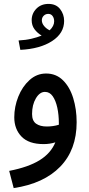

<svg xmlns="http://www.w3.org/2000/svg" viewBox="-20 -732 454 982"><path d="M50 230 27 142Q125 123 182.5 87.5Q240 52 263 -4Q235 5 203 5Q127 5 90 -33.5Q53 -72 53 -132Q53 -186 73.5 -237.5Q94 -289 131 -322.5Q168 -356 216 -356Q267 -356 302 -321.5Q337 -287 354.5 -230Q372 -173 372 -107Q372 34 288 120.5Q204 207 50 230ZM144 -149Q144 -114 164.5 -99.5Q185 -85 219 -85Q252 -85 281 -94Q281 -98 281 -102Q281 -145 273 -181.5Q265 -218 249.5 -240Q234 -262 210 -262Q183 -262 163.5 -229Q144 -196 144 -149ZM84 -477 75 -525Q112 -527 141.5 -534Q171 -541 193 -550Q171 -563 156.5 -582.5Q142 -602 142 -629Q142 -663 166 -687.5Q190 -712 228 -712Q267 -712 287.5 -685.5Q308 -659 308 -625Q308 -562 246.5 -522Q185 -482 84 -477ZM194 -628Q194 -613 205.5 -599Q217 -585 234 -577Q257 -599 257 -623Q257 -639 249 -650Q241 -661 227 -661Q213 -661 203.5 -651.5Q194 -642 194 -628Z"/></svg>

Font: Noto Sans Arabic UI Cn Md
Style: Regular
Weight: 500
Width: 3
Designer: Monotype Design Team, Nadine Chahine and Nizar Qandah
Foundry: Monotype Imaging Inc.
Version: Version 2.010; ttfautohint (v1.8.4.7-5d5b)